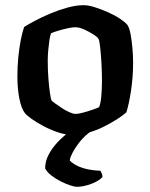

<svg xmlns="http://www.w3.org/2000/svg" viewBox="-20 -520 580 740"><path d="M259 0Q233 0 203.5 -10Q174 -20 147.5 -34Q121 -48 101.5 -62Q82 -76 76 -84Q62 -102 54.5 -140.5Q47 -179 47 -224Q47 -263 50.5 -299Q54 -335 60 -365.5Q66 -396 73 -416Q87 -425 113 -439Q139 -453 172 -467Q205 -481 239 -490.5Q273 -500 302 -500Q321 -500 346 -492Q371 -484 397 -472.5Q423 -461 443 -447.5Q463 -434 471 -424Q479 -412 483.5 -387Q488 -362 490.5 -333Q493 -304 493 -279Q493 -223 485 -170.5Q477 -118 467 -87Q455 -76 432.5 -61.5Q410 -47 381.5 -32.5Q353 -18 321.5 -9Q290 0 259 0ZM271 -81Q282 -81 300.5 -86Q319 -91 336.5 -97Q354 -103 362 -107Q368 -121 370.5 -150Q373 -179 373 -208Q373 -240 371 -276Q369 -312 366 -339Q363 -366 359 -371Q356 -377 340.5 -387Q325 -397 305.5 -406Q286 -415 270 -415Q259 -415 240.5 -411Q222 -407 204 -401.5Q186 -396 177 -392Q173 -383 170.5 -365.5Q168 -348 166 -327Q164 -306 164 -286Q164 -251 166.5 -218Q169 -185 172.5 -161.5Q176 -138 179 -132Q182 -129 193 -121Q204 -113 218.5 -103.5Q233 -94 247.5 -87.5Q262 -81 271 -81ZM276 200Q268 200 251 194.5Q234 189 214 179Q194 169 177.5 156Q161 143 154 129Q154 102 167.5 76Q181 50 203 27Q225 4 250 -14L334 -16Q307 2 288 26Q269 50 259 70Q249 90 249 99Q268 118 299 127.5Q330 137 367 138Q369 141 372 148Q375 155 375 162Q361 178 331 189Q301 200 276 200Z"/></svg>

Font: Texturina Medium 12pt SemiBold
Style: Regular
Weight: 600
Version: Version 1.002